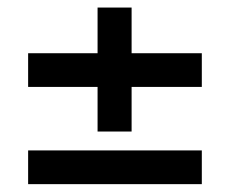

<svg xmlns="http://www.w3.org/2000/svg" viewBox="-20 -511 600 501"><path d="M234.6 -167.8V-284.2H53.4V-372.1H234.6V-491.3H323.4V-372.1H506.6V-284.2H323.4V-167.8ZM53.4 -30.5V-118.5H506.6V-30.5Z"/></svg>

Font: TitilliumWeb ExtraLight
Style: Regular
Weight: 400
Designer: Mohamed Gaber, Accademia di Belle Arti di Urbino and others
Foundry: Kief Type Foundry, Accademia di Belle Arti di Urbino and others
Version: Version 3.000; ttfautohint (v1.8.2)